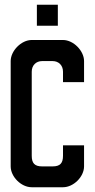

<svg xmlns="http://www.w3.org/2000/svg" viewBox="-20 -787 398 807"><path d="M135 -767.1H223.1V-678.7H135ZM24.9 -530.3V-87.6C24.9 -44.4 68.7 0 113.4 0H244.8C289.5 0 333.3 -44.4 333.3 -87.6V-176.1H244.8V-132.3C244.8 -100.9 232.5 -87.6 201 -87.6H157.2C125.7 -87.6 113.4 -100.9 113.4 -132.3V-485.6C113.4 -512.3 131.5 -530.3 157.2 -530.3H201C226.7 -530.3 244.8 -512.3 244.8 -485.6V-441.8H333.3V-530.3C333.3 -573.1 288.9 -618.9 244.8 -618.9H113.4C69.3 -618.9 24.9 -573.2 24.9 -530.3Z"/></svg>

Font: Ulica
Style: Regular
Weight: 400
Version: Version